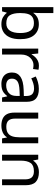

<svg xmlns="http://www.w3.org/2000/svg" viewBox="997 -1798 810 2845"><g transform="rotate(90 1402.5 -375.0)"><path d="M173 -575Q173 -541 171.5 -511.5Q170 -482 168 -465H173Q196 -499 236 -522Q276 -545 339 -545Q439 -545 499.5 -475.5Q560 -406 560 -268Q560 -176 532.5 -114Q505 -52 455 -21Q405 10 339 10Q276 10 236 -13Q196 -36 173 -68H166L148 0H85V-760H173ZM324 -472Q267 -472 234 -450.5Q201 -429 187 -384.5Q173 -340 173 -271V-267Q173 -168 205.5 -115.5Q238 -63 326 -63Q398 -63 433.5 -116Q469 -169 469 -269Q469 -370 433.5 -421Q398 -472 324 -472Z M950 -546Q965 -546 982.5 -544.5Q1000 -543 1013 -540L1002 -459Q989 -462 973.5 -464Q958 -466 944 -466Q913 -466 885 -453Q857 -440 835 -416.5Q813 -393 800.5 -360Q788 -327 788 -286V0H700V-536H772L782 -438H786Q803 -468 827 -492.5Q851 -517 882 -531.5Q913 -546 950 -546Z M1296 -545Q1394 -545 1441 -502Q1488 -459 1488 -365V0H1424L1407 -76H1403Q1380 -47 1355.5 -27.5Q1331 -8 1299.5 1Q1268 10 1223 10Q1175 10 1136.5 -7Q1098 -24 1076 -59.5Q1054 -95 1054 -149Q1054 -229 1117 -272.5Q1180 -316 1311 -320L1402 -323V-355Q1402 -422 1373 -448Q1344 -474 1291 -474Q1249 -474 1211 -461.5Q1173 -449 1140 -433L1113 -499Q1148 -518 1196 -531.5Q1244 -545 1296 -545ZM1322 -259Q1222 -255 1183.5 -227Q1145 -199 1145 -148Q1145 -103 1172.5 -82Q1200 -61 1243 -61Q1311 -61 1356 -98.5Q1401 -136 1401 -214V-262Z M2102 -536V0H2030L2017 -71H2013Q1996 -43 1969 -25Q1942 -7 1910 1.5Q1878 10 1843 10Q1779 10 1735.5 -10.5Q1692 -31 1670 -74Q1648 -117 1648 -185V-536H1737V-191Q1737 -127 1766 -95Q1795 -63 1856 -63Q1916 -63 1950.5 -85.5Q1985 -108 1999.5 -151.5Q2014 -195 2014 -257V-536Z M2530 -546Q2626 -546 2675 -499.5Q2724 -453 2724 -349V0H2637V-343Q2637 -408 2608 -440Q2579 -472 2517 -472Q2428 -472 2394 -422Q2360 -372 2360 -278V0H2272V-536H2343L2356 -463H2361Q2379 -491 2405.5 -509.5Q2432 -528 2464 -537Q2496 -546 2530 -546Z"/></g></svg>

Font: usinhala15
Style: Book
Weight: 400
Designer: Jelle Bosma - Monotype Design Team
Foundry: Monotype Imaging Inc.
Version: Version 2.003